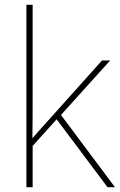

<svg xmlns="http://www.w3.org/2000/svg" viewBox="-20 -780 499 800"><path d="M116 -385V-760H90V0H116V-172L216 -283L428 0H459L234 -301L439 -528H405L172 -268C150 -244 137 -229 115 -204C116 -267 116 -321 116 -385Z"/></svg>

Font: Noto Sans Canadian Aboriginal Thin
Style: Regular
Weight: 100
Designer: Monotype Design Team, Typotheque's Kevin King
Foundry: Monotype Imaging Inc.
Version: Version 2.004